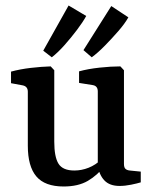

<svg xmlns="http://www.w3.org/2000/svg" viewBox="-20 -669 553 697"><path d="M360 -67Q334 -33 299 -12.5Q264 8 211 8Q143 8 112 -28.5Q81 -65 81 -140V-336Q81 -355 63 -359L20 -367V-409Q53 -418 91.5 -422.5Q130 -427 164 -428L177 -414V-155Q177 -99 192.5 -74.5Q208 -50 250 -50Q276 -50 301.5 -60Q327 -70 349 -91ZM491 -7Q478 -3 456 1.5Q434 6 414 6Q378 6 359 -14Q340 -34 335 -68V-337Q335 -357 317 -360L267 -368V-410Q300 -419 341.5 -423.5Q383 -428 417 -428L430 -414V-74Q430 -61 435.5 -56Q441 -51 451 -50L491 -46ZM137 -485 229 -649 293 -611Q281 -589 259.5 -560.5Q238 -532 214 -505Q190 -478 168 -461ZM283 -487 384 -647 446 -606Q433 -583 409.5 -556Q386 -529 360.5 -503Q335 -477 313 -461Z"/></svg>

Font: Yrsa Medium
Style: Regular
Weight: 500
Designer: Anna Giedrys (Yrsa+Rasa design), David Brezina (Yrsa art-direction, Rasa art-direction, design)
Foundry: Rosetta Type Foundry
Version: Version 2.004